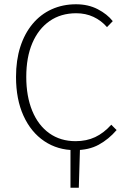

<svg xmlns="http://www.w3.org/2000/svg" viewBox="-20 -691 604 899"><path d="M310 188V0L355 -13L349 188ZM331 12Q250 12 187.5 -30Q125 -72 90 -149Q55 -226 55 -331Q55 -409 75 -471.5Q95 -534 132.5 -579Q170 -624 222 -647.5Q274 -671 336 -671Q393 -671 437.5 -648Q482 -625 508 -592L481 -564Q454 -595 417.5 -612Q381 -629 337 -629Q265 -629 212.5 -592.5Q160 -556 131.5 -489.5Q103 -423 103 -331Q103 -240 131 -172Q159 -104 211 -67Q263 -30 334 -30Q385 -30 425.5 -49Q466 -68 501 -107L526 -82Q489 -39 442.5 -13.5Q396 12 331 12Z"/></svg>

Font: Source Sans 3 Light
Style: Regular
Weight: 300
Designer: Paul D. Hunt
Foundry: Adobe
Version: Version 3.052;hotconv 1.1.0;makeotfexe 2.6.0